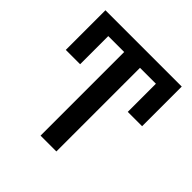

<svg xmlns="http://www.w3.org/2000/svg" viewBox="-148 -641 754 754"><g transform="rotate(45 229.0 -264.0)"><path d="M17.1 -308.1V-528.3H440.9V-308.1H361.3V-464.4H272.9V0H185.1V-464.4H96.7V-308.1Z"/></g></svg>

Font: Arimo
Style: Regular
Weight: 400
Designer: Steve Matteson
Foundry: Monotype Imaging Inc.
Version: Version 1.33